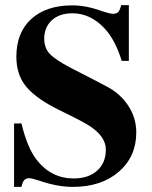

<svg xmlns="http://www.w3.org/2000/svg" viewBox="-20 -712 596 751"><path d="M484 -474H456Q430 -559 386 -604Q332 -660 263 -660Q212 -660 182.5 -632.5Q153 -605 153 -561Q153 -525 174 -502Q195 -479 256 -447Q275 -437 325 -411.5Q375 -386 404 -370Q453 -343 483 -296.5Q513 -250 513 -194Q513 -99 444.5 -40Q376 19 265 19Q204 19 135 -5Q104 -15 94 -15Q82 -15 75 -7.5Q68 0 64 19H35V-229H64Q87 -133 124 -86Q181 -14 268 -14Q326 -14 360 -44.5Q394 -75 394 -127Q394 -175 337 -215Q312 -233 215 -280Q126 -323 85 -370Q44 -417 44 -490Q44 -585 102.5 -638Q161 -691 263 -691Q318 -691 380 -668Q410 -658 422 -658Q436 -658 442.5 -665Q449 -672 454 -692H484Z"/></svg>

Font: STIX MathJax Main
Style: Bold
Weight: 700
Designer: MicroPress Inc., with final additions and corrections provided by Coen Hoffman, Elsevier (retired)
Version: Version 1.1.1